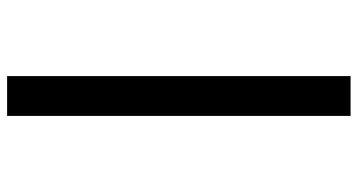

<svg xmlns="http://www.w3.org/2000/svg" viewBox="-253 -610 1006 540"><g transform="rotate(-90 250.0 -340.0)"><path d="M194 143V-823H306V143Z"/></g></svg>

Font: Iosevka Algr
Style: Bold
Weight: 700
Monospace: yes
Designer: Belleve Invis
Foundry: Belleve Invis
Version: Version 26.0.2; ttfautohint (v1.8.3)